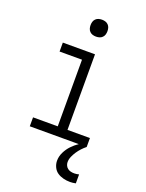

<svg xmlns="http://www.w3.org/2000/svg" viewBox="-172 -805 844 1110"><g transform="rotate(20 250.0 -249.5)"><path d="M75 0V-55H227V-465H89V-520H287V-55H425V0ZM403 223Q382 223 362 218Q342 213 325.5 202Q309 191 300 172Q291 153 291 133Q291 106 303.5 80.5Q316 55 335 35Q354 15 377 -0.5Q400 -16 425 -28V0Q411 11 398.5 24.5Q386 38 376 53Q366 68 358.5 85Q351 102 351 120Q351 130 355.5 140Q360 150 368.5 156.5Q377 163 387.5 165.5Q398 168 409 168Q416 168 423 167Q430 166 438 164V219Q429 221 420 222Q411 223 403 223ZM257 -618Q246 -618 236 -621Q226 -624 218.5 -631.5Q211 -639 208 -649Q205 -659 205 -670Q205 -681 208 -691Q211 -701 218.5 -708.5Q226 -716 236 -719Q246 -722 257 -722Q268 -722 278 -719Q288 -716 295.5 -708.5Q303 -701 306 -691Q309 -681 309 -670Q309 -659 306 -649Q303 -639 295.5 -631.5Q288 -624 278 -621Q268 -618 257 -618Z"/></g></svg>

Font: Iosevka SS18 Light
Style: Regular
Weight: 300
Monospace: yes
Designer: Belleve Invis
Foundry: Belleve Invis
Version: Version 25.1.1; ttfautohint (v1.8.4)